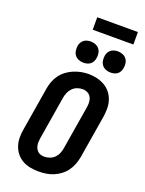

<svg xmlns="http://www.w3.org/2000/svg" viewBox="-203 -1230 1006 1331"><g transform="rotate(20 300.0 -564.0)"><path d="M256 8Q224 8 193 2Q162 -4 136 -19Q110 -34 91.5 -57.5Q73 -81 63.5 -110Q54 -139 54 -171Q54 -203 60 -234L112 -549Q116 -576 126 -603Q136 -630 153 -653.5Q170 -677 194 -695Q218 -713 244.5 -724Q271 -735 298.5 -740.5Q326 -746 354 -746Q386 -746 416.5 -738.5Q447 -731 473 -716Q499 -701 517.5 -677.5Q536 -654 545.5 -625Q555 -596 555 -564Q555 -532 550 -501L498 -186Q493 -159 483 -132Q473 -105 456 -81.5Q439 -58 415.5 -40Q392 -22 365 -11Q338 0 310.5 4Q283 8 256 8ZM258 -102Q278 -102 298 -109Q318 -116 333 -131Q348 -146 356 -165.5Q364 -185 367 -204L419 -519Q423 -539 422.5 -559.5Q422 -580 413.5 -597.5Q405 -615 387.5 -624Q370 -633 349 -633Q329 -633 309.5 -625.5Q290 -618 275.5 -603Q261 -588 253 -569Q245 -550 242 -531L190 -216Q188 -203 187 -189.5Q186 -176 188 -163Q190 -150 195.5 -138.5Q201 -127 210 -118.5Q219 -110 232 -106Q245 -102 258 -102ZM490 -807Q472 -807 455 -814Q438 -821 427.5 -834.5Q417 -848 414 -866.5Q411 -885 414 -904Q416 -917 423 -929Q430 -941 441 -949Q452 -957 465 -960Q478 -963 490 -963Q509 -963 526 -956Q543 -949 553.5 -935.5Q564 -922 567 -903.5Q570 -885 566 -866Q564 -853 557.5 -841Q551 -829 540 -821Q529 -813 516 -810Q503 -807 490 -807ZM290 -807Q272 -807 255 -814Q238 -821 227.5 -834.5Q217 -848 214 -866.5Q211 -885 214 -904Q216 -917 223 -929Q230 -941 241 -949Q252 -957 265 -960Q278 -963 290 -963Q309 -963 326 -956Q343 -949 353.5 -935.5Q364 -922 367 -903.5Q370 -885 366 -866Q364 -853 357.5 -841Q351 -829 340 -821Q329 -813 316 -810Q303 -807 290 -807ZM574 -1044H274V-1136H574Z"/></g></svg>

Font: Iosevka Curly Slab XBdExObl
Style: Regular
Weight: 800
Width: 7
Italic angle: -9°
Monospace: yes
Designer: Belleve Invis
Foundry: Belleve Invis
Version: Version 11.1.0; ttfautohint (v1.8.3)